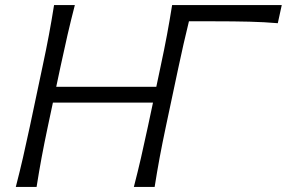

<svg xmlns="http://www.w3.org/2000/svg" viewBox="-20 -733 1125 753"><path d="M42 0Q57.5 -60 70.2 -115.2Q83 -170.5 97 -236.5L147 -473Q161.5 -540.5 172 -596.8Q182.5 -653 192 -713H273.5Q258 -653 245 -596.8Q232 -540.5 217.5 -472.5L200.5 -392.5H593L610 -473Q624.5 -540.5 635 -596.8Q645.5 -653 655 -713H1085L1069.5 -642Q1017.5 -646.5 957.8 -648Q898 -649.5 816 -649.5H721Q710 -605 700 -560.8Q690 -516.5 679 -465L630.5 -236.5Q616.5 -170.5 606.2 -115.2Q596 -60 586.5 0H505Q520.5 -60 533.2 -115.2Q546 -170.5 560 -236.5L580 -330.5H187.5L167.5 -236.5Q153.5 -170.5 143.2 -115.2Q133 -60 123.5 0Z"/></svg>

Font: Commissioner Flair Light
Style: Italic
Weight: 300
Italic angle: -12°
Designer: Kostas Bartsokas
Foundry: Kostas Bartsokas
Version: Version 1.000; ttfautohint (v1.8.3)